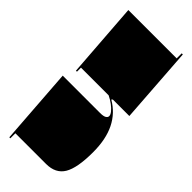

<svg xmlns="http://www.w3.org/2000/svg" viewBox="-26 -922 1345 1345"><g transform="rotate(-45 646.0 -250.0)"><path d="M353 15Q197 15 129.5 -25.5Q62 -66 62 -160V-464H12V-474L582 -515V-145Q582 -112 590.5 -98Q599 -84 612 -84Q626 -84 644 -98.5Q662 -113 680 -137Q698 -161 712 -190V-464H672V-474L1232 -515V-36H1282V-25L712 15V-148L704 -156Q655 -71 568 -28Q481 15 353 15Z"/></g></svg>

Font: Kalnia Expanded
Style: Bold
Weight: 700
Width: 7
Designer: Frida Medrano
Foundry: Frida Medrano
Version: Version 1.105